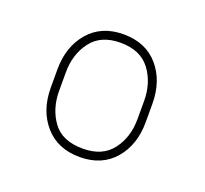

<svg xmlns="http://www.w3.org/2000/svg" viewBox="-78 -811 602 565"><g transform="rotate(20 223.0 -529.0)"><path d="M72.3 -500V-557.1Q72.3 -628.4 112.1 -674.6Q151.9 -720.7 220.7 -720.7Q290.5 -720.7 330.1 -674.6Q369.6 -628.4 369.6 -557.1V-500Q369.6 -428.7 330.1 -382.8Q290.5 -336.9 221.7 -336.9Q152.3 -336.9 112.3 -382.8Q72.3 -428.7 72.3 -500ZM98.6 -557.1V-500Q98.6 -443.4 127.9 -403.3Q157.2 -363.3 221.7 -363.3Q283.2 -363.3 313.5 -403.3Q343.8 -443.4 343.8 -500V-557.1Q343.8 -613.8 313.5 -654.1Q283.2 -694.3 220.7 -694.3Q159.2 -694.3 128.9 -654.1Q98.6 -613.8 98.6 -557.1Z"/></g></svg>

Font: Vazirmatn RD Thin
Style: Regular
Weight: 100
Designer: Saber Rastikerdar
Foundry: Saber Rastikerdar
Version: Version 32.102